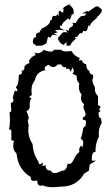

<svg xmlns="http://www.w3.org/2000/svg" viewBox="-20 -802 484 828"><path d="M207.5 5.4Q181.2 5.4 165.5 -2.4L156.2 -1Q140.6 -1 140.6 -23.4L126 -22Q112.8 -22 112.8 -33.7L113.3 -38.1Q57.1 -71.8 51.3 -140.6Q37.1 -152.3 37.1 -172.4Q37.1 -188 40.5 -194.8L28.8 -196.8V-239.7L18.6 -246.1Q22.9 -256.8 22.9 -282.7L21.5 -317.9L28.8 -322.3L26.4 -357.9Q38.1 -360.8 38.1 -369.1Q38.1 -375 34.7 -379.9L43.5 -411.1L51.8 -408.7Q55.2 -408.7 55.2 -411.6Q55.2 -415.5 47.9 -426.8Q61 -432.6 61 -479Q74.7 -481 74.7 -489.7L73.2 -497.6Q85.4 -497.6 85.4 -507.3L85 -511.7Q85 -522.5 107.9 -530.8L104 -537.1Q112.3 -557.1 133.8 -564.9L128.9 -575.2L140.1 -572.3Q158.2 -572.3 168.9 -587.4Q184.1 -579.6 199.7 -579.6Q210.4 -579.6 212.4 -587.4H244.1Q248.5 -580.1 266.1 -580.1L288.6 -582Q298.8 -561 324.2 -551.8L319.3 -541.5L333.5 -542.5Q334 -532.7 346.7 -525.9H351.6Q351.6 -502.4 365.2 -496.1Q365.2 -482.9 380.9 -479L382.3 -468.3Q378.4 -462.9 378.4 -456.5Q378.4 -444.8 389.6 -424.8L389.2 -417Q389.2 -399.9 402.8 -387.7V-348.1Q413.1 -345.7 413.1 -340.8Q413.1 -335.9 406.7 -329.6L413.6 -322.8L404.8 -316.4L406.7 -297.9L416 -290.5L418.5 -272Q405.8 -250.5 405.8 -226.6L406.7 -211.9Q391.6 -188 391.6 -146.5H389.2Q376 -146.5 376 -118.2L376.5 -108.9L394 -109.4L367.2 -92.3L363.3 -65.9L342.8 -53.2Q310.5 2.9 243.2 2.9ZM215.8 -55.7Q227.5 -55.7 247.6 -65.9H250Q266.6 -65.9 272 -96.2L278.3 -95.2Q285.6 -95.2 289.8 -100.6Q293.9 -106 297.9 -114Q301.8 -122.1 307.1 -130.9Q312.5 -139.6 322.3 -146.5L321.3 -154.8Q321.3 -165.5 330.1 -174.3L335.9 -166L338.9 -185.5Q338.9 -200.7 328.1 -202.6Q336.4 -228 339.4 -251L348.6 -258.8L351.1 -273.9Q351.1 -285.2 341.8 -285.2L337.4 -284.7V-295.9Q349.1 -299.3 349.1 -308.6Q349.1 -315.4 344.5 -324.7Q339.8 -334 339.8 -340.8Q339.8 -346.7 342.8 -352.1Q329.1 -362.8 329.1 -379.9L331.5 -395Q320.3 -407.7 320.3 -425.8Q320.3 -438.5 322.3 -441.9Q310.5 -452.1 310.5 -469.7L311 -475.1L292 -484.4Q298.3 -489.3 298.3 -496.1Q298.3 -502.9 291.5 -511.2L285.6 -492.2Q279.8 -506.3 272.9 -506.3L266.6 -503.4L264.6 -512.7L259.3 -511.7Q249 -511.7 244.1 -523.9H229Q219.2 -512.7 209.5 -512.7Q199.7 -512.7 189 -522.9Q172.4 -515.1 172.4 -507.3Q172.4 -502.9 176.8 -499.5Q137.7 -494.1 129.9 -454.6Q115.7 -439 115.7 -411.1L117.2 -392.6L105.5 -383.8L115.2 -377.9Q107.9 -366.7 107.9 -351.6L108.4 -343.8Q108.4 -326.7 94.2 -323.7L104 -295.9L100.1 -278.8L104 -260.3Q102.1 -256.3 102.1 -239.7Q102.1 -209 120.6 -180.2Q122.6 -138.2 146 -104.5Q146.5 -94.2 152.3 -94.2Q158.2 -94.2 166 -102.1L163.1 -90.3Q163.1 -85.9 166.5 -85.9L176.8 -90.3V-86.9Q176.8 -66.4 199.2 -65.9Q203.6 -55.7 215.8 -55.7ZM136.2 -642.1 134.8 -649.9Q134.8 -660.6 149.4 -661.6Q160.2 -682.6 166.5 -682.6H167Q168.9 -682.6 173.8 -685.3Q178.7 -688 183.8 -692.4Q189 -696.8 192.9 -701.9Q196.8 -707 196.8 -711.9L196.3 -715.8L203.1 -714.8Q203.6 -733.9 211.9 -733.9L217.8 -732.9Q224.6 -732.9 227.5 -741.7L233.4 -731.9L232.9 -751L238.8 -756.8Q245.1 -748 249.5 -748Q253.9 -748 253.9 -761.2V-764.6L249.5 -765.1L262.2 -775.4Q274.9 -782.2 279.3 -782.2Q284.2 -782.2 284.2 -777.3V-776.4Q297.9 -767.1 297.9 -750L296.9 -740.2H289.6Q284.2 -717.3 279.3 -717.3Q276.4 -717.3 274.4 -723.1Q246.6 -703.1 246.6 -690.9L238.3 -691.4L239.3 -682.1L260.7 -668.5Q249.5 -673.3 233.9 -673.3Q224.6 -673.3 216.8 -670.4L229 -662.6L210.9 -657.7L229.5 -649.4L206.1 -652.3L197.3 -639.2L187 -643.6L180.2 -615.7Q166 -604.5 152.8 -604.5L144.5 -605.5L138.2 -603L132.8 -608.4Q121.6 -612.3 121.6 -622.1Q121.6 -630.4 126.5 -639.6ZM247.1 -658.2Q251 -663.6 259.8 -663.6L271.5 -661.6L263.2 -673.8L275.4 -669.9Q277.8 -669.9 277.8 -671.9L276.9 -676.3Q276.9 -678.7 279.8 -680.9Q282.7 -683.1 286.4 -685.3Q290 -687.5 293 -689.9Q295.9 -692.4 295.9 -695.3Q295.9 -699.2 291 -703.6L306.2 -702.6Q324.2 -733.4 334.5 -733.4L339.8 -732.9Q346.7 -732.9 352.1 -744.1H333.5L354.5 -754.4L359.9 -752.4Q362.3 -752.4 367.2 -755.9Q372.1 -759.3 377.7 -763.7Q383.3 -768.1 389.6 -771.5Q396 -774.9 401.4 -774.9Q401.9 -774.9 404.5 -772.9Q407.2 -771 410.6 -768.3Q414.1 -765.6 416.7 -763.2Q419.4 -760.7 419.4 -759.8Q419.4 -752.4 415.8 -747.1Q412.1 -741.7 408 -737.3Q403.8 -732.9 400.1 -729.7Q396.5 -726.6 396.5 -723.6V-723.1Q368.7 -703.1 368.7 -690.9L360.4 -691.4Q357.4 -667 347.2 -667L339.8 -669.4L333 -657.7L328.1 -659.7Q322.3 -659.7 314.9 -644.5Q301.3 -642.6 301.3 -640.1L308.6 -637.2L288.1 -616.7Q286.1 -604.5 273.4 -604.5L266.6 -605.5V-621.6L254.9 -608.4Q236.3 -613.8 229 -637.7Z"/></svg>

Font: Truetypewriter PolyglOTT
Style: Regular
Weight: 400
Designer: Sergey Beatoff a.k.a. Sam_T
Version: Version 3.76